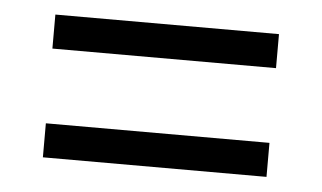

<svg xmlns="http://www.w3.org/2000/svg" viewBox="-32 -528 575 343"><g transform="rotate(5 255.5 -357.0)"><path d="M55 -424V-485H456V-424ZM55 -229V-290H456V-229Z"/></g></svg>

Font: Noto Serif Khmer SemiCondensed Medium
Style: Regular
Weight: 500
Width: 4
Designer: Danh Hong and the Monotype Design Team
Foundry: Monotype Imaging Inc.
Version: Version 2.004; ttfautohint (v1.8.4.7-5d5b)